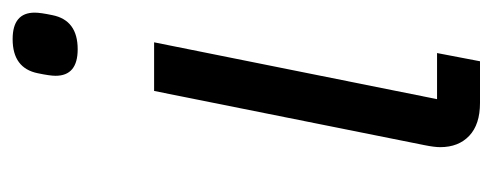

<svg xmlns="http://www.w3.org/2000/svg" viewBox="-258 -522 780 304"><g transform="rotate(-90 132.0 -370.0)"><path d="M206 -637Q164 -637 164 -672Q164 -681 168 -700Q176 -740 222 -740Q264 -740 264 -705Q264 -696 260 -677Q252 -637 206 -637ZM187 0H121Q87 0 69 -17Q51 -34 51 -63Q51 -72 54 -87L140 -516H217L127 -68H200Z"/></g></svg>

Font: Aneliza
Style: Italic
Weight: 400
Italic angle: -11.31°
Designer: Mike Abbink, Paul van der Laan, Pieter van Rosmalen
Foundry: Bold Monday
Version: Version 3.0